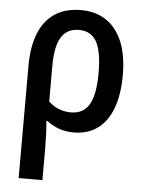

<svg xmlns="http://www.w3.org/2000/svg" viewBox="-55 -595 652 879"><g transform="rotate(5 271.0 -155.5)"><path d="M498 -271Q498 -184.1 475.3 -121.1Q452.6 -58.1 407.5 -24.2Q362.3 9.8 295.9 9.8Q259.3 9.8 228 -1.5Q196.8 -12.7 173.3 -31.7H167.5Q170.4 -3.4 171.9 31.5Q173.3 66.4 173.3 99.1V239.7H64V-275.4Q64 -362.8 88.4 -424.6Q112.8 -486.3 161.6 -518.8Q210.4 -551.3 282.7 -551.3Q349.1 -551.3 397.2 -519.5Q445.3 -487.8 471.7 -425.5Q498 -363.3 498 -271ZM280.3 -460Q225.6 -460 199.2 -417.5Q172.9 -375 172.9 -285.6V-122.1Q192.9 -101.6 219.7 -91.1Q246.6 -80.6 275.9 -80.6Q333.5 -80.6 360.1 -126.7Q386.7 -172.9 386.7 -271Q386.7 -369.6 361.6 -414.8Q336.4 -460 280.3 -460Z"/></g></svg>

Font: Open Sans SemiCondensed SemiBold
Style: Regular
Weight: 600
Width: 4
Designer: Monotype Design Team
Foundry: Monotype Imaging Inc.
Version: Version 3.000